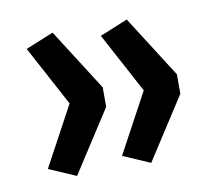

<svg xmlns="http://www.w3.org/2000/svg" viewBox="-53 -529 595 515"><g transform="rotate(-10 244.0 -271.0)"><path d="M118 -76 44 -108 132 -271 44 -435 120 -466 227 -298V-245ZM320 -76 246 -108 334 -271 246 -435 322 -466 429 -298V-245Z"/></g></svg>

Font: Nunito Sans 7pt SemiBold
Style: Regular
Weight: 600
Designer: Vernon Adams
Foundry: Vernon Adams
Version: Version 3.101;gftools[0.9.27]